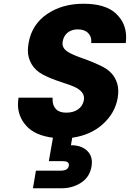

<svg xmlns="http://www.w3.org/2000/svg" viewBox="-20 -732 694 1026"><path d="M609 -209Q595 -128 530 -69Q465 -10 366 4L359 44Q411 44 441 69.5Q471 95 471 134Q471 145 469 158Q459 215 413 244.5Q367 274 310 274H156L172 180H303Q323 180 334 174Q345 168 348 154Q348 151 348 149Q348 139 340 134Q332 129 312 129H241L263 4Q168 -8 122 -58Q76 -108 76 -174Q76 -192 79 -210H261Q261 -205 261 -200Q261 -168 279 -149Q297 -130 334 -130Q372 -130 397 -147.5Q422 -165 428 -196Q429 -202 429 -207Q429 -226 416 -241Q403 -256 379.5 -267Q356 -278 311 -292Q247 -313 208 -334Q169 -355 149 -389Q129 -423 129 -462Q129 -481 133 -503Q150 -601 231 -656.5Q312 -712 426 -712Q542 -712 598 -661Q654 -610 654 -533Q654 -518 652 -502H467Q468 -508 468 -513Q468 -539 449.5 -557Q431 -575 395 -575Q364 -575 342.5 -558.5Q321 -542 315 -511Q314 -505 314 -500Q314 -474 340 -456.5Q366 -439 431 -417Q494 -394 533 -373Q572 -352 592 -318.5Q612 -285 612 -246Q612 -229 609 -209Z"/></svg>

Font: Fz Poppins
Style: Bold Italic
Weight: 700
Italic angle: -10°
Designer: Ninad Kale (Devanagari), Jonny Pinhorn (Latin)
Foundry: Indian Type Foundry
Version: Vit hóa bi Vntype.Com & FontZin.Com